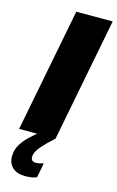

<svg xmlns="http://www.w3.org/2000/svg" viewBox="-143 -776 659 1080"><g transform="rotate(15 186.0 -236.0)"><path d="M160 -720H372L232 0H20ZM188 236Q174 243 156 245.5Q138 248 120 248Q74 248 47.5 224Q21 200 21 160Q21 122 39.5 91Q58 60 85.5 34.5Q113 9 140 -12L232 0Q184 43 157.5 75Q131 107 131 133Q131 160 160 160Q179 160 200 152H204Z"/></g></svg>

Font: Kufam Black
Style: Italic
Weight: 900
Italic angle: -11°
Designer: Artur Schmal
Foundry: Original Type
Version: Version 1.301; ttfautohint (v1.8.3)